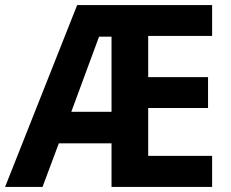

<svg xmlns="http://www.w3.org/2000/svg" viewBox="-20 -827 908 754"><path d="M813 -93V-215H562V-403H797V-524H562V-686H813V-807H283L0 -93H147L211 -264H418V-93ZM260 -388 369 -683H418V-388Z"/></svg>

Font: Noto Sans Kannada UI SemiCondensed
Style: Bold
Weight: 700
Width: 4
Designer: Jelle Bosma - Monotype Design Team
Foundry: Monotype Imaging Inc.
Version: Version 2.005